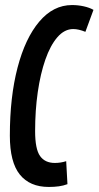

<svg xmlns="http://www.w3.org/2000/svg" viewBox="-20 -730 390 760"><path d="M173 10Q98 10 58.5 -39Q19 -88 19 -193Q19 -346 49.5 -462.5Q80 -579 135.5 -644.5Q191 -710 265 -710Q289 -710 311.5 -705Q334 -700 350 -691L318 -604Q291 -615 270 -615Q235 -615 207 -582.5Q179 -550 159.5 -494Q140 -438 129.5 -365.5Q119 -293 119 -211Q119 -140 138.5 -112.5Q158 -85 197 -85Q220 -85 242 -92L247 -1Q231 5 213 7.5Q195 10 173 10Z"/></svg>

Font: Georama ExtraCondensed SemiBold
Style: Italic
Weight: 600
Width: 2
Italic angle: -9°
Designer: Jean-Baptiste Levee
Foundry: Production Type
Version: Version 1.000